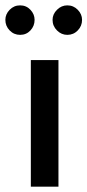

<svg xmlns="http://www.w3.org/2000/svg" viewBox="-38 -696 326 716"><path d="M77 0V-472H180V0ZM-18 -622Q-18 -643 -2 -659.5Q14 -676 37 -676Q60 -676 75.5 -659.5Q91 -643 91 -622Q91 -599 75.5 -582.5Q60 -566 37 -566Q14 -566 -2 -582.5Q-18 -599 -18 -622ZM158 -622Q158 -643 174.5 -659.5Q191 -676 213 -676Q236 -676 252 -659.5Q268 -643 268 -622Q268 -599 252 -582.5Q236 -566 213 -566Q191 -566 174.5 -582.5Q158 -599 158 -622Z"/></svg>

Font: Mukta Vaani Medium
Style: Regular
Weight: 500
Designer: Noopur Datye, Girish Dalvi, Yashodeep Gholap, Pallavi Karambelkar
Foundry: Ek Type
Version: Version 2.538;PS 1.000;hotconv 16.6.51;makeotf.lib2.5.65220;